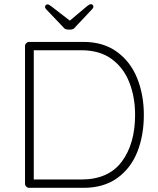

<svg xmlns="http://www.w3.org/2000/svg" viewBox="-20 -901 760 921"><path d="M670 -350Q670 -251 638.5 -172Q607 -93 542 -46.5Q477 0 380 0H120Q112 0 106 -6Q100 -12 100 -20V-680Q100 -688 106 -694Q112 -700 120 -700H380Q476 -700 541.5 -652Q607 -604 638.5 -524.5Q670 -445 670 -350ZM628 -350Q628 -435 600.5 -505.5Q573 -576 515.5 -618Q458 -660 370 -660H142V-40H370Q500 -40 564 -125.5Q628 -211 628 -350ZM428 -869Q428 -863 422 -857L341 -771Q333 -759 317 -759H307Q291 -759 283 -771L202 -856Q196 -862 196 -868Q196 -873 199.5 -876.5Q203 -880 208 -880Q215 -880 227 -870L315 -802L397 -871Q409 -881 416 -881Q421 -881 424.5 -877.5Q428 -874 428 -869Z"/></svg>

Font: Quicksand Light
Style: Regular
Weight: 300
Designer: Andrew Paglinawan
Foundry: Andrew Paglinawan
Version: Version 3.000